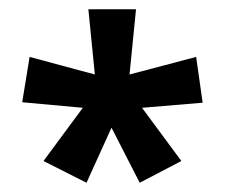

<svg xmlns="http://www.w3.org/2000/svg" viewBox="-20 -692 486 415"><path d="M221 -416 167 -297 74 -344 159 -459 28 -471 44 -569 185 -531 171 -672H274L260 -531L404 -569L418 -470L287 -459L372 -344L282 -297Z"/></svg>

Font: Noto Sans Syriac Eastern
Style: Bold
Weight: 700
Designer: Patrick Giasson and the Monotype Design Team
Foundry: Monotype Imaging Inc.
Version: Version 3.001